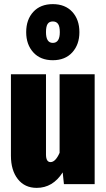

<svg xmlns="http://www.w3.org/2000/svg" viewBox="-20 -893 515 931"><path d="M439 0H290L284 -57Q236 18 158 18Q100 18 66.5 -24.5Q33 -67 33 -138V-533H203V-144Q203 -107 225 -107Q249 -107 269 -152V-533H439ZM365 -737Q365 -677 330.5 -639Q296 -601 236 -601Q176 -601 141.5 -639Q107 -677 107 -737Q107 -798 141.5 -835.5Q176 -873 236 -873Q296 -873 330.5 -835.5Q365 -798 365 -737ZM203 -737Q203 -685 236 -685Q270 -685 270 -737Q270 -765 261.5 -777Q253 -789 236 -789Q219 -789 211 -777Q203 -765 203 -737Z"/></svg>

Font: Fira Sans Compressed ExtraBold
Style: Regular
Weight: 800
Width: 1
Designer: bBox Type GmbH & Carrois Corporate GbR & Edenspiekermann AG
Foundry: bBox Type GmbH & Carrois Corporate GbR & Edenspiekermann AG
Version: Version 4.301